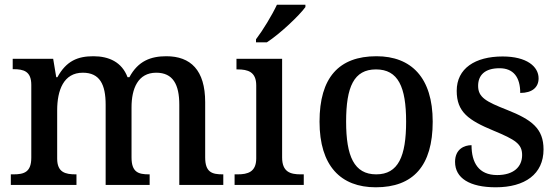

<svg xmlns="http://www.w3.org/2000/svg" viewBox="-20 -786 2371 816"><path d="M26 0H305V-45H302C258 -45 223 -53 223 -112V-317C223 -402 250 -477 332 -477C404 -477 429 -427 429 -341V0H616V-45H613C568 -45 539 -54 539 -117V-330C539 -409 566 -477 644 -477C715 -477 742 -427 742 -341V0H929V-45H926C881 -45 852 -54 852 -117V-352C852 -488 790 -547 687 -547C621 -547 567 -527 530 -458H522C498 -522 443 -547 377 -547C310 -547 262 -527 224 -458H219L206 -536H34V-492H37C81 -492 113 -483 113 -425V-116C113 -54 82 -45 37 -45H26Z M1068 -619V-606H1114C1170 -642 1253 -721 1278 -756V-766H1157C1136 -721 1097 -657 1068 -619ZM977 0H1271V-45H1258C1214 -45 1179 -55 1179 -117V-536H985V-491H990C1033 -491 1069 -481 1069 -423V-113C1069 -55 1033 -45 990 -45H977Z M1577 10C1736 10 1819 -81 1819 -269C1819 -456 1728 -547 1580 -547C1420 -547 1338 -456 1338 -269C1338 -81 1428 10 1577 10ZM1579 -45C1485 -45 1451 -122 1451 -269C1451 -417 1484 -491 1578 -491C1672 -491 1706 -417 1706 -269C1706 -122 1673 -45 1579 -45Z M2087 10C2211 10 2290 -46 2290 -151C2290 -239 2241 -277 2135 -319C2046 -354 2012 -372 2012 -421C2012 -466 2040 -496 2103 -496C2162 -496 2191 -458 2191 -391C2242 -391 2269 -415 2269 -453C2269 -503 2219 -546 2116 -546C1999 -546 1921 -495 1921 -400C1921 -310 1971 -275 2077 -231C2171 -192 2199 -174 2199 -127C2199 -77 2163 -42 2093 -42C2014 -42 1984 -95 1984 -169C1954 -169 1914 -153 1914 -98C1914 -29 1976 10 2087 10Z"/></svg>

Font: Noto Serif Devanagari Medium
Style: Regular
Weight: 500
Designer: Universal Thirst, Indian Type Foundry and the Monotype Design Team
Foundry: Monotype Imaging Inc.
Version: Version 2.004